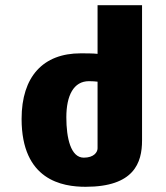

<svg xmlns="http://www.w3.org/2000/svg" viewBox="-20 -710 637 738"><path d="M290 -505C146 -505 63 -416 63 -253C63 -17 220 8 309 8C495 8 526 -84 526 -170V-690H355V-503C341 -505 303 -505 290 -505ZM302 -104C252 -104 235 -179 235 -259C235 -343 263 -398 322 -398C340 -398 343 -397 355 -396V-140C355 -125 341 -104 302 -104Z"/></svg>

Font: Maven Pro
Style: Black
Weight: 900
Designer: Joe Prince
Foundry: Joe Prince
Version: Version 1.003